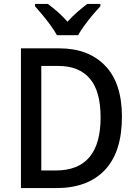

<svg xmlns="http://www.w3.org/2000/svg" viewBox="-20 -961 699 981"><path d="M603 -365Q603 -184 515.5 -92Q428 0 267 0H87V-714H283Q432 -714 517.5 -625Q603 -536 603 -365ZM494 -361Q494 -496 438.5 -560Q383 -624 279 -624H191V-90H265Q494 -90 494 -361ZM271 -781Q259 -803 239.5 -830Q220 -857 198.5 -883Q177 -909 159 -929V-941H224Q248 -924 274.5 -900.5Q301 -877 325 -850Q350 -878 375.5 -900Q401 -922 426 -941H493V-929Q475 -910 453 -884Q431 -858 411 -830.5Q391 -803 379 -781Z"/></svg>

Font: Noto Sans Gurmukhi UI SemiCondensed Medium
Style: Regular
Weight: 500
Width: 4
Designer: Jelle Bosma - Monotype Design Team
Foundry: Monotype Imaging Inc.
Version: Version 2.004; ttfautohint (v1.8.4.7-5d5b)